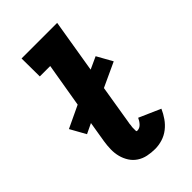

<svg xmlns="http://www.w3.org/2000/svg" viewBox="-225 -814 900 900"><g transform="rotate(-45 225.0 -363.5)"><path d="M246 8Q221 8 197 3Q173 -2 153.5 -15Q134 -28 121.5 -47.5Q109 -67 103 -90Q97 -113 97.5 -138Q98 -163 102 -188L119 -291L69 -267L26 -344L136 -396L173 -615H104L103 -735H339L295 -469L356 -497L399 -420L278 -364L246 -169Q245 -165 244.5 -161Q244 -157 244 -153.5Q244 -150 243 -146.5Q242 -143 242 -139Q242 -135 242 -131.5Q242 -128 242 -124Q242 -120 242 -116Q242 -112 246 -112H249Q256 -112 263 -115.5Q270 -119 275.5 -125Q281 -131 285.5 -138Q290 -145 293 -152L400 -105Q390 -82 375 -60.5Q360 -39 339.5 -23Q319 -7 294.5 0.5Q270 8 246 8Z"/></g></svg>

Font: Iosevka Etoile Heavy
Style: Italic
Weight: 900
Italic angle: -9°
Designer: Belleve Invis
Foundry: Belleve Invis
Version: Version 22.1.2; ttfautohint (v1.8.4)